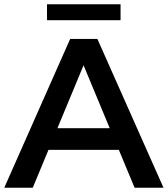

<svg xmlns="http://www.w3.org/2000/svg" viewBox="-25 -883 789 903"><path d="M-5 0H129L203 -178H534L608 0H744L433 -700H305ZM196 -788H542V-863H196ZM245 -280 368 -576 491 -280Z"/></svg>

Font: Chess Sans SemiBold
Style: Regular
Weight: 600
Designer: Wolf Bōese
Foundry: Wolf Bōese
Version: Version 7.223;Glyphs 3.3 (3306)